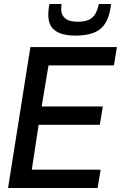

<svg xmlns="http://www.w3.org/2000/svg" viewBox="-20 -934 601 954"><path d="M20 0 131 -700H561L546 -609H221L187 -405H491L476 -314H172L138 -91H480L465 0ZM355 -757Q311 -757 280.5 -768Q250 -779 235 -801.5Q220 -824 220 -859Q220 -873 221.5 -887Q223 -901 226 -914H286Q285 -906 284.5 -900Q284 -894 284 -886Q285 -865 296 -851Q307 -837 325 -831.5Q343 -826 366 -826Q400 -826 421 -835.5Q442 -845 453.5 -865Q465 -885 471 -914H532Q525 -853 503.5 -819Q482 -785 445 -771Q408 -757 355 -757Z"/></svg>

Font: Georama ExtraCondensed Thin Medium
Style: Italic
Weight: 500
Italic angle: -9°
Version: Version 1.001